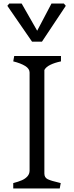

<svg xmlns="http://www.w3.org/2000/svg" viewBox="-20 -1067 420 1087"><path d="M147.5 -101.8V-656.5Q147.5 -678 122.5 -693.5Q97.5 -709 55 -719.5L60.5 -750H325.2V-719.5Q289.2 -712 264.8 -699.9Q240.2 -687.8 231.2 -670.8V-84.5Q231.2 -61.8 250 -52.5Q268.8 -43.2 318 -32L323.8 -30.5L318.2 0H55V-30.5Q84.2 -38 103.9 -46.6Q123.5 -55.2 135.5 -68.9Q147.5 -82.5 147.5 -101.8ZM21.5 -1034 32.5 -1047H102.5L190.5 -893L271.5 -1047H341.5L352.5 -1034L217.5 -831H161.5Z"/></svg>

Font: TMT Limkin
Style: Regular
Weight: 400
Designer: Gabriel Drozdov
Version: Version 1.000;Glyphs 3.1.2 (3151)